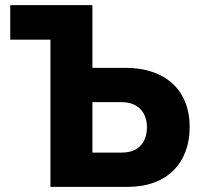

<svg xmlns="http://www.w3.org/2000/svg" viewBox="-20 -730 785 750"><path d="M177 0H479C632 0 721 -93 721 -234C721 -376 628 -465 470 -465H341V-710H20V-575H177ZM341 -134V-331H455C524 -331 554 -285 554 -234C554 -176 523 -134 456 -134Z"/></svg>

Font: FIGSv2-sans-serif ExtraBold
Style: Regular
Weight: 800
Designer: Matt McInerney, Pablo Impallari, Rodrigo Fuenzalida,Mirko Velimirovic
Foundry: Matt McInerney, Pablo Impallari, Rodrigo Fuenzalida
Version: Version 4.021;hotconv 1.0.109;makeotfexe 2.5.65596